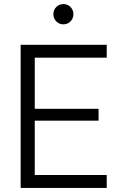

<svg xmlns="http://www.w3.org/2000/svg" viewBox="-20 -919 610 939"><path d="M150 -637V-387H462V-329H150V-63H502V0H81V-700H502V-637ZM241 -850Q241 -870 255 -884.5Q269 -899 290 -899Q311 -899 325 -884.5Q339 -870 339 -850Q339 -829 325 -814.5Q311 -800 290 -800Q269 -800 255 -814.5Q241 -829 241 -850Z"/></svg>

Font: Be Vietnam Light
Style: Regular
Weight: 300
Designer: Gabriel Lam
Foundry: TypeRant
Version: Version 4.000